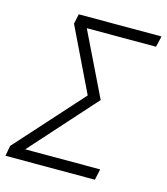

<svg xmlns="http://www.w3.org/2000/svg" viewBox="-119 -798 765 881"><g transform="rotate(15 264.0 -357.0)"><path d="M-11 0 -2 -49 282 -365 136 -667 146 -714H539L527 -662H198L345 -360L69 -52H425L414 0Z"/></g></svg>

Font: Noto Sans Display Light
Style: Italic
Weight: 300
Italic angle: -12°
Designer: Monotype Design Team
Foundry: Monotype Imaging Inc.
Version: Version 2.003